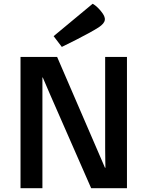

<svg xmlns="http://www.w3.org/2000/svg" viewBox="-20 -999 783 1019"><path d="M88.9 0H205.1V-587.9H207C207 -587.9 225.6 -543.9 249 -490.2L463.9 0H653.8V-696.8H538.1V-212.9C538.1 -168.9 539.6 -108.9 539.6 -108.9H537.1L283.2 -696.8H88.9ZM308.1 -750C308.1 -750 448.7 -817.9 503.9 -854C543.9 -880.9 545.9 -902.8 517.1 -938C491.7 -970.2 471.7 -979 471.7 -979L264.6 -807.1Z"/></svg>

Font: Doppio One
Style: Regular
Weight: 400
Designer: Szymon Celej
Foundry: Sorkin Type Co
Version: Version 1.002